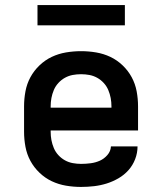

<svg xmlns="http://www.w3.org/2000/svg" viewBox="-20 -730 640 758"><path d="M300 8Q270 8 240.5 3Q211 -2 184.5 -14.5Q158 -27 136 -48Q114 -69 100 -95Q86 -121 80.5 -150.5Q75 -180 75 -210V-310Q75 -340 80.5 -369.5Q86 -399 100 -425Q114 -451 136 -472Q158 -493 184.5 -505.5Q211 -518 240.5 -523Q270 -528 300 -528Q330 -528 359.5 -523Q389 -518 415.5 -505.5Q442 -493 464 -472Q486 -451 500 -425Q514 -399 519.5 -369.5Q525 -340 525 -310V-215H180V-210Q180 -193 183 -177Q186 -161 192.5 -145.5Q199 -130 210.5 -117.5Q222 -105 236.5 -97Q251 -89 267.5 -86Q284 -83 300 -83Q319 -83 338 -85.5Q357 -88 374 -95.5Q391 -103 404 -118Q417 -133 418 -152H523Q523 -126 513.5 -101.5Q504 -77 487 -58Q470 -39 447.5 -26Q425 -13 401 -5.5Q377 2 351.5 5Q326 8 300 8ZM180 -305H420V-310Q420 -327 417 -343Q414 -359 407.5 -374.5Q401 -390 389.5 -402.5Q378 -415 363.5 -423Q349 -431 333 -434Q317 -437 300 -437Q283 -437 267 -434Q251 -431 236.5 -423Q222 -415 210.5 -402.5Q199 -390 192.5 -374.5Q186 -359 183 -343Q180 -327 180 -310ZM128 -630V-710H473V-630Z"/></svg>

Font: Iosevka Semibold Extended
Style: Regular
Weight: 600
Width: 7
Monospace: yes
Designer: Belleve Invis
Foundry: Belleve Invis
Version: Version 32.5.0; ttfautohint (v1.8.4)